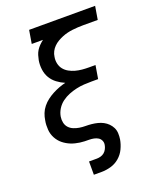

<svg xmlns="http://www.w3.org/2000/svg" viewBox="-168 -835 937 1140"><g transform="rotate(-20 300.0 -265.0)"><path d="M224 205V121H273Q285 121 298 117.5Q311 114 321 105.5Q331 97 337 85Q343 73 345 61Q348 46 342 33Q336 20 324.5 13Q313 6 298.5 3Q284 0 269.5 0Q255 0 240.5 -0.5Q226 -1 211.5 -3Q197 -5 183 -8.5Q169 -12 156.5 -17Q144 -22 132 -29Q120 -36 109.5 -44.5Q99 -53 90.5 -63.5Q82 -74 75.5 -86Q69 -98 65 -111.5Q61 -125 60 -139.5Q59 -154 59.5 -168.5Q60 -183 63 -198Q66 -219 74 -239.5Q82 -260 96.5 -278Q111 -296 129.5 -310Q148 -324 168 -334.5Q188 -345 209 -353Q230 -361 251 -366Q225 -377 202.5 -394Q180 -411 166 -434.5Q152 -458 148 -487.5Q144 -517 149 -546Q152 -561 156.5 -576Q161 -591 169.5 -604.5Q178 -618 189.5 -629.5Q201 -641 214 -651H143L157 -735H574L560 -651H466Q450 -651 433.5 -650Q417 -649 400 -647Q383 -645 366.5 -641Q350 -637 334 -630.5Q318 -624 302.5 -615Q287 -606 274.5 -593.5Q262 -581 254 -565.5Q246 -550 244 -533Q240 -512 244.5 -491Q249 -470 261.5 -454.5Q274 -439 292 -429Q310 -419 330 -413.5Q350 -408 371.5 -406Q393 -404 415 -404H456L442 -320H401Q377 -320 352.5 -318.5Q328 -317 303.5 -311.5Q279 -306 255 -296.5Q231 -287 210 -271.5Q189 -256 175 -233.5Q161 -211 157 -186Q154 -167 158 -148.5Q162 -130 174 -117Q186 -104 203 -97Q220 -90 238.5 -87Q257 -84 276.5 -84Q296 -84 315 -82Q334 -80 352 -75.5Q370 -71 386 -62.5Q402 -54 414.5 -41.5Q427 -29 435 -13Q443 3 444 22.5Q445 42 442 61Q437 90 423.5 118.5Q410 147 386 167.5Q362 188 332 196.5Q302 205 273 205Z"/></g></svg>

Font: Iosevka Slab Medium Extended
Style: Italic
Weight: 500
Width: 7
Italic angle: -9°
Monospace: yes
Designer: Belleve Invis
Foundry: Belleve Invis
Version: Version 11.1.0; ttfautohint (v1.8.3)